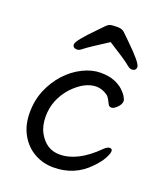

<svg xmlns="http://www.w3.org/2000/svg" viewBox="-139 -825 808 942"><g transform="rotate(20 265.0 -353.5)"><path d="M305 -650Q208 -588 190.5 -573.5Q173 -559 163 -559Q139 -559 139 -578.5Q139 -598 222 -682Q242 -703 254 -715Q266 -727 277.5 -729Q289 -731 312.5 -731Q336 -731 349 -718Q362 -705 382 -686Q470 -601 470 -580Q470 -559 446 -559Q436 -559 417.5 -575Q399 -591 305 -650ZM433 -52Q360 24 250 24Q196 24 150.5 -1.5Q105 -27 77.5 -75.5Q50 -124 50 -189.5Q50 -255 73 -309Q96 -363 133.5 -404Q171 -445 218.5 -468.5Q266 -492 310.5 -492Q355 -492 384 -480Q413 -468 430.5 -451.5Q448 -435 456 -420.5Q464 -406 464 -401Q464 -383 447 -366Q430 -349 418.5 -349Q407 -349 402 -357Q395 -371 388 -383.5Q381 -396 372 -402Q344 -421 315 -421Q254 -421 192 -356Q130 -286 130 -199Q130 -149 149 -115Q187 -46 257 -46Q351 -46 449 -144Q466 -161 479 -161Q492 -161 492 -148Q492 -135 477.5 -108.5Q463 -82 433 -52Z"/></g></svg>

Font: ToneOZ-Pinyin-WenKai-Medium
Style: Medium
Weight: 700
Designer: Fontworks Inc.
Foundry: ToneOZ
Version: Version 0.240331